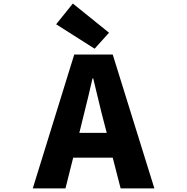

<svg xmlns="http://www.w3.org/2000/svg" viewBox="-20 -1047 1040 1067"><path d="M585.9 -865.2 505.9 -776.4 292 -912.1 384.8 -1027.3ZM420.9 -308.6H573.2L556.6 -372.1Q545.9 -411.1 526.4 -493.7Q506.8 -576.2 498 -611.3H494.1Q474.6 -523.4 436.5 -372.1ZM650.4 0 606.4 -170.9H386.7L343.8 0H162.1L392.6 -744.1H606.4L837.9 0Z"/></svg>

Font: Gen Shin Gothic Monospace Heavy
Style: Bold
Weight: 800
Designer: [Source Han Sans]
Ryoko NISHIZUKA  (kana & ideographs); Paul D. Hunt (Latin, Greek & Cyrillic); Wenlong ZHANG  (bopomofo
Version: Version 1.002.20150607